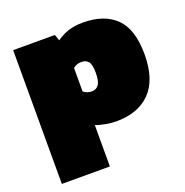

<svg xmlns="http://www.w3.org/2000/svg" viewBox="-124 -596 875 909"><g transform="rotate(-20 314.0 -142.0)"><path d="M35 200V-474H245L256 -443Q282 -462 314 -473Q346 -484 389 -484Q496 -484 554.5 -427Q613 -370 613 -243Q613 -116 551.5 -53Q490 10 380 10Q354 10 325 4.5Q296 -1 277 -8V200ZM319 -163Q341 -163 353.5 -180Q366 -197 366 -240Q366 -283 353.5 -297Q341 -311 319 -311Q306 -311 296.5 -307.5Q287 -304 277 -296V-178Q295 -163 319 -163Z"/></g></svg>

Font: Kanit Black
Style: Regular
Weight: 900
Designer: Katatrad Team
Foundry: CadsonDemak
Version: Version 2.000; ttfautohint (v1.8.3)